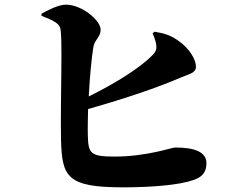

<svg xmlns="http://www.w3.org/2000/svg" viewBox="-20 -784 1040 824"><path d="M635 -641C638 -633 647 -614 650 -595C654 -572 648 -561 634 -547C577 -489 470 -424 361 -370C365 -451 373 -537 381 -584C387 -614 412 -626 412 -656C412 -697 331 -764 263 -764C230 -764 183 -739 158 -725V-716C197 -701 228 -688 237 -668C251 -643 238 -354 242 -182C246 -24 269 20 508 20C631 20 750 10 809 -11C842 -22 866 -40 866 -83C866 -130 820 -151 731 -151C718 -151 610 -112 471 -112C368 -112 359 -126 357 -201C356 -230 357 -271 358 -316C523 -363 653 -407 753 -450C792 -467 821 -470 821 -498C821 -524 799 -571 747 -608C714 -632 686 -641 643 -648Z"/></svg>

Font: Noto Serif CJK SC Black
Style: Regular
Weight: 900
Designer: Ryoko NISHIZUKA 西塚涼子 (kana & ideographs); Frank Grießhammer (Latin, Greek & Cyrillic); Wenlong ZHANG 张文龙 (bopomofo); San
Foundry: Adobe
Version: Version 2.001;hotconv 1.1.0;makeotfexe 2.6.0